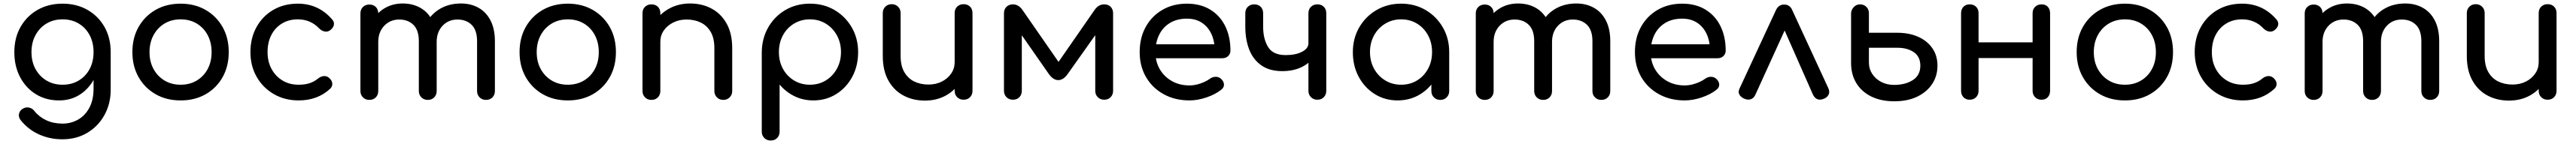

<svg xmlns="http://www.w3.org/2000/svg" viewBox="-20 -572 14729 826"><path d="M318 4Q243 4 185.5 -31.5Q128 -67 95 -129.5Q62 -192 62 -273Q62 -355 97.5 -417.5Q133 -480 195 -515.5Q257 -551 338 -551Q418 -551 480 -515.5Q542 -480 577.5 -417.5Q613 -355 613 -273H554Q554 -192 523.5 -129.5Q493 -67 440 -31.5Q387 4 318 4ZM336 227Q265 227 203 199Q141 171 98 117Q85 100 88.5 82Q92 64 108 53Q126 41 145.5 45Q165 49 177 65Q204 99 245 118Q286 137 338 137Q386 137 426.5 114Q467 91 491 46Q515 1 515 -64V-206L548 -294L613 -273V-57Q613 22 578 86.5Q543 151 480.5 189Q418 227 336 227ZM338 -86Q390 -86 430 -110Q470 -134 492.5 -176Q515 -218 515 -273Q515 -328 492.5 -370.5Q470 -413 430 -437Q390 -461 338 -461Q286 -461 246 -437Q206 -413 183 -370.5Q160 -328 160 -273Q160 -218 183 -176Q206 -134 246 -110Q286 -86 338 -86Z M1013 4Q932 4 870 -31.5Q808 -67 772.5 -129.5Q737 -192 737 -273Q737 -355 772.5 -417.5Q808 -480 870 -515.5Q932 -551 1013 -551Q1093 -551 1155 -515.5Q1217 -480 1252.5 -417.5Q1288 -355 1288 -273Q1288 -192 1253 -129.5Q1218 -67 1156 -31.5Q1094 4 1013 4ZM1013 -86Q1065 -86 1105 -110Q1145 -134 1167.5 -176Q1190 -218 1190 -273Q1190 -328 1167.5 -370.5Q1145 -413 1105 -437Q1065 -461 1013 -461Q961 -461 921 -437Q881 -413 858 -370.5Q835 -328 835 -273Q835 -218 858 -176Q881 -134 921 -110Q961 -86 1013 -86Z M1688 4Q1608 4 1545.5 -32.5Q1483 -69 1447.5 -131.5Q1412 -194 1412 -273Q1412 -354 1447 -417Q1482 -480 1543 -515.5Q1604 -551 1683 -551Q1742 -551 1791 -528.5Q1840 -506 1879 -461Q1893 -445 1889 -428Q1885 -411 1867 -398Q1853 -388 1836 -391.5Q1819 -395 1805 -409Q1756 -461 1683 -461Q1632 -461 1593 -437.5Q1554 -414 1532 -372Q1510 -330 1510 -273Q1510 -219 1532.5 -177Q1555 -135 1595 -110.5Q1635 -86 1688 -86Q1723 -86 1749.5 -94.5Q1776 -103 1798 -121Q1814 -134 1831 -135.5Q1848 -137 1861 -126Q1878 -112 1880 -94.5Q1882 -77 1868 -63Q1796 4 1688 4Z M2759 1Q2737 1 2722.5 -13.5Q2708 -28 2708 -50V-336Q2708 -399 2677 -429.5Q2646 -460 2596 -460Q2544 -460 2510.5 -424Q2477 -388 2477 -332H2394Q2394 -397 2422 -446.5Q2450 -496 2500.5 -524Q2551 -552 2616 -552Q2673 -552 2717 -527Q2761 -502 2785.5 -453.5Q2810 -405 2810 -336V-50Q2810 -28 2796 -13.5Q2782 1 2759 1ZM2092 1Q2070 1 2055.5 -13.5Q2041 -28 2041 -50V-495Q2041 -518 2055.5 -532Q2070 -546 2092 -546Q2115 -546 2129 -532Q2143 -518 2143 -495V-50Q2143 -28 2129 -13.5Q2115 1 2092 1ZM2426 1Q2404 1 2389.5 -13.5Q2375 -28 2375 -50V-336Q2375 -399 2344 -429.5Q2313 -460 2263 -460Q2211 -460 2177 -424Q2143 -388 2143 -332H2080Q2080 -397 2106 -446.5Q2132 -496 2178 -524Q2224 -552 2283 -552Q2340 -552 2384 -527Q2428 -502 2452.5 -453.5Q2477 -405 2477 -336V-50Q2477 -28 2463 -13.5Q2449 1 2426 1Z M3227 4Q3146 4 3084 -31.5Q3022 -67 2986.5 -129.5Q2951 -192 2951 -273Q2951 -355 2986.5 -417.5Q3022 -480 3084 -515.5Q3146 -551 3227 -551Q3307 -551 3369 -515.5Q3431 -480 3466.5 -417.5Q3502 -355 3502 -273Q3502 -192 3467 -129.5Q3432 -67 3370 -31.5Q3308 4 3227 4ZM3227 -86Q3279 -86 3319 -110Q3359 -134 3381.5 -176Q3404 -218 3404 -273Q3404 -328 3381.5 -370.5Q3359 -413 3319 -437Q3279 -461 3227 -461Q3175 -461 3135 -437Q3095 -413 3072 -370.5Q3049 -328 3049 -273Q3049 -218 3072 -176Q3095 -134 3135 -110Q3175 -86 3227 -86Z M4116 1Q4094 1 4079.5 -13.5Q4065 -28 4065 -50V-296Q4065 -353 4044 -389Q4023 -425 3987.5 -442.5Q3952 -460 3906 -460Q3864 -460 3830 -443Q3796 -426 3776 -397.5Q3756 -369 3756 -332H3693Q3693 -395 3723.5 -444.5Q3754 -494 3807 -523Q3860 -552 3926 -552Q3995 -552 4049.5 -522.5Q4104 -493 4135.5 -436Q4167 -379 4167 -296V-50Q4167 -28 4152.5 -13.5Q4138 1 4116 1ZM3705 1Q3683 1 3668.5 -13.5Q3654 -28 3654 -50V-496Q3654 -519 3668.5 -533Q3683 -547 3705 -547Q3728 -547 3742 -533Q3756 -519 3756 -496V-50Q3756 -28 3742 -13.5Q3728 1 3705 1Z M4387 234Q4365 234 4350.5 219.5Q4336 205 4336 183V-273Q4337 -352 4373 -415Q4409 -478 4471 -514.5Q4533 -551 4611 -551Q4690 -551 4752 -514.5Q4814 -478 4850.5 -415Q4887 -352 4887 -273Q4887 -194 4853.5 -131.5Q4820 -69 4762 -32.5Q4704 4 4631 4Q4572 4 4522.5 -20.5Q4473 -45 4438 -87V183Q4438 205 4424 219.5Q4410 234 4387 234ZM4611 -86Q4662 -86 4702 -110.5Q4742 -135 4765.5 -177.5Q4789 -220 4789 -273Q4789 -327 4765.5 -369.5Q4742 -412 4702 -436.5Q4662 -461 4611 -461Q4561 -461 4520.5 -436.5Q4480 -412 4457 -369.5Q4434 -327 4434 -273Q4434 -220 4457 -177.5Q4480 -135 4520.5 -110.5Q4561 -86 4611 -86Z M5269 5Q5200 5 5145.5 -24.5Q5091 -54 5059.5 -111Q5028 -168 5028 -251V-497Q5028 -519 5042.5 -533.5Q5057 -548 5079 -548Q5101 -548 5115.5 -533.5Q5130 -519 5130 -497V-251Q5130 -195 5151 -158.5Q5172 -122 5208 -104.5Q5244 -87 5289 -87Q5332 -87 5365.5 -104Q5399 -121 5419 -150Q5439 -179 5439 -215H5502Q5502 -153 5471.5 -103Q5441 -53 5388.5 -24Q5336 5 5269 5ZM5490 0Q5468 0 5453.5 -14.5Q5439 -29 5439 -51V-497Q5439 -520 5453.5 -534Q5468 -548 5490 -548Q5513 -548 5527 -534Q5541 -520 5541 -497V-51Q5541 -29 5527 -14.5Q5513 0 5490 0Z M5772 0Q5750 0 5735.5 -14.5Q5721 -29 5721 -51V-496Q5721 -519 5735.5 -533Q5750 -547 5772 -547Q5804 -547 5826 -516L6033 -217L6240 -516Q6262 -547 6294 -547Q6317 -547 6331 -533Q6345 -519 6345 -496V-51Q6345 -29 6331 -14.5Q6317 0 6294 0Q6272 0 6257.5 -14.5Q6243 -29 6243 -51V-415L6269 -407L6085 -147Q6060 -112 6031 -112.5Q6002 -113 5978 -147L5797 -407L5823 -415V-51Q5823 -29 5809 -14.5Q5795 0 5772 0Z M6782 4Q6699 4 6634.5 -31.5Q6570 -67 6533.5 -129.5Q6497 -192 6497 -273Q6497 -355 6531.5 -417.5Q6566 -480 6627 -515.5Q6688 -551 6767 -551Q6845 -551 6901 -516.5Q6957 -482 6986.5 -421.5Q7016 -361 7016 -282Q7016 -263 7003 -250.5Q6990 -238 6970 -238H6567V-318H6967L6926 -290Q6925 -340 6906 -379.5Q6887 -419 6852 -442Q6817 -465 6767 -465Q6710 -465 6669.5 -440Q6629 -415 6608 -371.5Q6587 -328 6587 -273Q6587 -218 6612 -175Q6637 -132 6681 -107Q6725 -82 6782 -82Q6813 -82 6845.5 -93.5Q6878 -105 6898 -120Q6913 -131 6930.5 -131.5Q6948 -132 6961 -121Q6978 -106 6979 -88Q6980 -70 6963 -57Q6929 -30 6878.5 -13Q6828 4 6782 4Z M7312 -164Q7240 -164 7193 -197Q7146 -230 7123.5 -287.5Q7101 -345 7101 -420V-496Q7101 -519 7115.5 -533Q7130 -547 7152 -547Q7175 -547 7189 -533Q7203 -519 7203 -496V-420Q7203 -348 7231.5 -302Q7260 -256 7332 -256Q7389 -256 7425.5 -275Q7462 -294 7462 -324H7515Q7515 -277 7489 -241Q7463 -205 7417.5 -184.5Q7372 -164 7312 -164ZM7513 0Q7491 0 7476.5 -14.5Q7462 -29 7462 -51V-496Q7462 -519 7476.5 -533Q7491 -547 7513 -547Q7536 -547 7550 -533Q7564 -519 7564 -496V-51Q7564 -29 7550 -14.5Q7536 0 7513 0Z M7972 4Q7899 4 7841 -32.5Q7783 -69 7749.5 -131.5Q7716 -194 7716 -273Q7716 -352 7752.5 -415Q7789 -478 7851.5 -514.5Q7914 -551 7992 -551Q8070 -551 8132 -514.5Q8194 -478 8230.5 -415Q8267 -352 8267 -273H8228Q8228 -194 8194.5 -131.5Q8161 -69 8103 -32.5Q8045 4 7972 4ZM7992 -86Q8043 -86 8083 -110.5Q8123 -135 8146 -177.5Q8169 -220 8169 -273Q8169 -327 8146 -369.5Q8123 -412 8083 -436.5Q8043 -461 7992 -461Q7942 -461 7901.5 -436.5Q7861 -412 7837.5 -369.5Q7814 -327 7814 -273Q7814 -220 7837.5 -177.5Q7861 -135 7901.5 -110.5Q7942 -86 7992 -86ZM8216 1Q8194 1 8179.5 -13.5Q8165 -28 8165 -50V-203L8184 -309L8267 -273V-50Q8267 -28 8252.5 -13.5Q8238 1 8216 1Z M9137 1Q9115 1 9100.5 -13.5Q9086 -28 9086 -50V-336Q9086 -399 9055 -429.5Q9024 -460 8974 -460Q8922 -460 8888.5 -424Q8855 -388 8855 -332H8772Q8772 -397 8800 -446.5Q8828 -496 8878.5 -524Q8929 -552 8994 -552Q9051 -552 9095 -527Q9139 -502 9163.5 -453.5Q9188 -405 9188 -336V-50Q9188 -28 9174 -13.5Q9160 1 9137 1ZM8470 1Q8448 1 8433.5 -13.5Q8419 -28 8419 -50V-495Q8419 -518 8433.5 -532Q8448 -546 8470 -546Q8493 -546 8507 -532Q8521 -518 8521 -495V-50Q8521 -28 8507 -13.5Q8493 1 8470 1ZM8804 1Q8782 1 8767.5 -13.5Q8753 -28 8753 -50V-336Q8753 -399 8722 -429.5Q8691 -460 8641 -460Q8589 -460 8555 -424Q8521 -388 8521 -332H8458Q8458 -397 8484 -446.5Q8510 -496 8556 -524Q8602 -552 8661 -552Q8718 -552 8762 -527Q8806 -502 8830.5 -453.5Q8855 -405 8855 -336V-50Q8855 -28 8841 -13.5Q8827 1 8804 1Z M9614 4Q9531 4 9466.5 -31.5Q9402 -67 9365.5 -129.5Q9329 -192 9329 -273Q9329 -355 9363.5 -417.5Q9398 -480 9459 -515.5Q9520 -551 9599 -551Q9677 -551 9733 -516.5Q9789 -482 9818.5 -421.5Q9848 -361 9848 -282Q9848 -263 9835 -250.5Q9822 -238 9802 -238H9399V-318H9799L9758 -290Q9757 -340 9738 -379.5Q9719 -419 9684 -442Q9649 -465 9599 -465Q9542 -465 9501.5 -440Q9461 -415 9440 -371.5Q9419 -328 9419 -273Q9419 -218 9444 -175Q9469 -132 9513 -107Q9557 -82 9614 -82Q9645 -82 9677.5 -93.5Q9710 -105 9730 -120Q9745 -131 9762.5 -131.5Q9780 -132 9793 -121Q9810 -106 9811 -88Q9812 -70 9795 -57Q9761 -30 9710.5 -13Q9660 4 9614 4Z M10183 -546Q10198 -546 10210 -538Q10222 -530 10229 -513L10435 -66Q10444 -46 10437 -30.5Q10430 -15 10413 -7Q10391 3 10375 -2Q10359 -7 10348 -27L10160 -454H10211L10017 -27Q10008 -8 9990.5 -2.5Q9973 3 9952 -7Q9933 -16 9925.5 -31Q9918 -46 9928 -66L10135 -513Q10150 -546 10183 -546Z M10812 9Q10737 9 10681.5 -18Q10626 -45 10595.5 -94.5Q10565 -144 10565 -211V-497Q10567 -518 10581.5 -532.5Q10596 -547 10616 -547Q10638 -547 10652.5 -532.5Q10667 -518 10667 -496V-384H10831Q10896 -384 10947.5 -361.5Q10999 -339 11029 -296.5Q11059 -254 11059 -195Q11059 -136 11028.5 -90Q10998 -44 10943 -17.5Q10888 9 10812 9ZM10811 -85Q10875 -85 10918 -112.5Q10961 -140 10961 -195Q10961 -247 10924 -272.5Q10887 -298 10831 -298H10667V-213Q10667 -177 10686 -148Q10705 -119 10737.5 -102Q10770 -85 10811 -85Z M11654 0Q11632 0 11617.5 -14.5Q11603 -29 11603 -51V-496Q11603 -519 11617.5 -533Q11632 -547 11654 -547Q11677 -547 11690 -533Q11703 -519 11703 -496V-51Q11703 -29 11690 -14.5Q11677 0 11654 0ZM11243 0Q11221 0 11207.5 -14.5Q11194 -29 11194 -51V-496Q11194 -519 11207.5 -533Q11221 -547 11243 -547Q11266 -547 11280 -533Q11294 -519 11294 -496V-51Q11294 -29 11280 -14.5Q11266 0 11243 0ZM11281 -239V-329H11632V-239Z M12131 4Q12050 4 11988 -31.5Q11926 -67 11890.5 -129.5Q11855 -192 11855 -273Q11855 -355 11890.5 -417.5Q11926 -480 11988 -515.5Q12050 -551 12131 -551Q12211 -551 12273 -515.5Q12335 -480 12370.5 -417.5Q12406 -355 12406 -273Q12406 -192 12371 -129.5Q12336 -67 12274 -31.5Q12212 4 12131 4ZM12131 -86Q12183 -86 12223 -110Q12263 -134 12285.5 -176Q12308 -218 12308 -273Q12308 -328 12285.5 -370.5Q12263 -413 12223 -437Q12183 -461 12131 -461Q12079 -461 12039 -437Q11999 -413 11976 -370.5Q11953 -328 11953 -273Q11953 -218 11976 -176Q11999 -134 12039 -110Q12079 -86 12131 -86Z M12806 4Q12726 4 12663.5 -32.5Q12601 -69 12565.5 -131.5Q12530 -194 12530 -273Q12530 -354 12565 -417Q12600 -480 12661 -515.5Q12722 -551 12801 -551Q12860 -551 12909 -528.5Q12958 -506 12997 -461Q13011 -445 13007 -428Q13003 -411 12985 -398Q12971 -388 12954 -391.5Q12937 -395 12923 -409Q12874 -461 12801 -461Q12750 -461 12711 -437.5Q12672 -414 12650 -372Q12628 -330 12628 -273Q12628 -219 12650.5 -177Q12673 -135 12713 -110.5Q12753 -86 12806 -86Q12841 -86 12867.5 -94.5Q12894 -103 12916 -121Q12932 -134 12949 -135.5Q12966 -137 12979 -126Q12996 -112 12998 -94.5Q13000 -77 12986 -63Q12914 4 12806 4Z M13877 1Q13855 1 13840.5 -13.5Q13826 -28 13826 -50V-336Q13826 -399 13795 -429.5Q13764 -460 13714 -460Q13662 -460 13628.5 -424Q13595 -388 13595 -332H13512Q13512 -397 13540 -446.5Q13568 -496 13618.5 -524Q13669 -552 13734 -552Q13791 -552 13835 -527Q13879 -502 13903.5 -453.5Q13928 -405 13928 -336V-50Q13928 -28 13914 -13.5Q13900 1 13877 1ZM13210 1Q13188 1 13173.5 -13.5Q13159 -28 13159 -50V-495Q13159 -518 13173.5 -532Q13188 -546 13210 -546Q13233 -546 13247 -532Q13261 -518 13261 -495V-50Q13261 -28 13247 -13.5Q13233 1 13210 1ZM13544 1Q13522 1 13507.5 -13.5Q13493 -28 13493 -50V-336Q13493 -399 13462 -429.5Q13431 -460 13381 -460Q13329 -460 13295 -424Q13261 -388 13261 -332H13198Q13198 -397 13224 -446.5Q13250 -496 13296 -524Q13342 -552 13401 -552Q13458 -552 13502 -527Q13546 -502 13570.5 -453.5Q13595 -405 13595 -336V-50Q13595 -28 13581 -13.5Q13567 1 13544 1Z M14327 5Q14258 5 14203.5 -24.5Q14149 -54 14117.5 -111Q14086 -168 14086 -251V-497Q14086 -519 14100.5 -533.5Q14115 -548 14137 -548Q14159 -548 14173.5 -533.5Q14188 -519 14188 -497V-251Q14188 -195 14209 -158.5Q14230 -122 14266 -104.5Q14302 -87 14347 -87Q14390 -87 14423.5 -104Q14457 -121 14477 -150Q14497 -179 14497 -215H14560Q14560 -153 14529.5 -103Q14499 -53 14446.5 -24Q14394 5 14327 5ZM14548 0Q14526 0 14511.5 -14.5Q14497 -29 14497 -51V-497Q14497 -520 14511.5 -534Q14526 -548 14548 -548Q14571 -548 14585 -534Q14599 -520 14599 -497V-51Q14599 -29 14585 -14.5Q14571 0 14548 0Z"/></svg>

Font: Comfortaa
Style: Bold
Weight: 700
Designer: Johan Aakerlund
Foundry: Johan Aakerlund
Version: Version 3.104; ttfautohint (v1.8.1.43-b0c9)